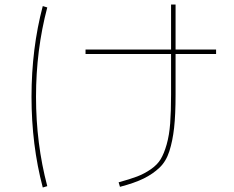

<svg xmlns="http://www.w3.org/2000/svg" viewBox="-20 -790 1040 853"><path d="M940 -570V-550H760V-370Q760 -280 753.5 -222Q747 -164 732.5 -118.5Q718 -73 688.5 -45Q659 -17 618.5 3Q578 23 513 40L507 20Q558 6 589.5 -6Q621 -18 650 -38Q679 -58 694 -83Q709 -108 720.5 -148.5Q732 -189 736 -241.5Q740 -294 740 -370V-550H360V-570H740V-770H760V-570ZM170 -763 190 -757Q140 -568 140 -360Q140 -152 190 37L170 43Q120 -146 120 -360Q120 -574 170 -763Z"/></svg>

Font: Mplus 1p Thin
Style: Regular
Weight: 250
Version: Version 1.061